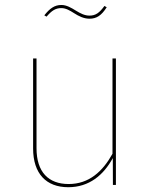

<svg xmlns="http://www.w3.org/2000/svg" viewBox="-20 -758 616 787"><path d="M346.7 -681.3C375.7 -681.3 396 -694.4 417.4 -728.3L408.1 -733.6C387.3 -705 371.7 -694 346.7 -694C327.1 -694 309.6 -703.1 291.7 -714C271.8 -726.4 252.6 -737.6 231.6 -737.6C203.4 -737.6 183.7 -723.1 161.6 -695.1L170.8 -689.8C192 -714.3 207.4 -724.8 231.6 -724.8C249.4 -724.8 265.7 -715.4 283.7 -704C302.1 -692.1 323.1 -681.3 346.7 -681.3ZM455.1 -518.3H441.1V-127.7C400.6 -54.8 344.6 -3.7 261.4 -3.7C178.8 -3.7 129.7 -52.7 129.7 -150.4V-518.3H115.7V-149.6C115.7 -46 169.7 9.4 259.7 9.4C345.7 9.4 404.3 -40.4 442.4 -110L442.8 0H455.1Z"/></svg>

Font: Fira Sans Hair
Style: Regular
Weight: 100
Designer: bBox Type GmbH & Carrois Corporate GbR & Edenspiekermann AG
Foundry: bBox Type GmbH & Carrois Corporate GbR & Edenspiekermann AG
Version: Version 4.300;PS 004.300;hotconv 1.0.88;makeotf.lib2.5.64775